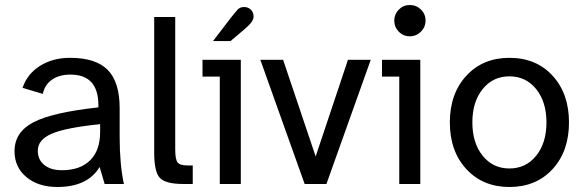

<svg xmlns="http://www.w3.org/2000/svg" viewBox="-20 -735 2331 767"><path d="M131 -133Q131 -97 157 -76Q183 -55 227 -55Q300 -55 340 -94.5Q380 -134 380 -208V-239Q243 -225 187 -201Q131 -177 131 -133ZM378 -68Q330 12 209 12Q133 12 85.5 -27.5Q38 -67 38 -131Q38 -207 113.5 -246.5Q189 -286 373 -306V-315Q373 -437 261 -437Q217 -437 188 -417Q159 -397 151 -360L70 -384Q89 -440 140 -472Q191 -504 260 -504Q363 -504 410.5 -455.5Q458 -407 458 -303V-187Q458 -79 475 0H398Z M680 -138Q680 -98 689.5 -86Q699 -74 731 -74H750V0H713Q642 0 619 -24Q596 -48 596 -124V-667H680Z M955 -707Q971 -707 982 -696.5Q993 -686 993 -669Q993 -655 978.5 -639Q964 -623 921 -588Q906 -576 901 -571H831Q915 -682 927 -694Q937 -707 955 -707ZM858 0V-429H789V-496H942V0Z M1197 0 1020 -496H1111L1241 -110L1370 -496H1461L1284 0Z M1555 -653Q1555 -678 1573 -696.5Q1591 -715 1617 -715Q1643 -715 1661.5 -697Q1680 -679 1680 -653Q1680 -627 1661.5 -608.5Q1643 -590 1617 -590Q1591 -590 1573 -608.5Q1555 -627 1555 -653ZM1575 0V-429H1506V-496H1659V0Z M1908 -379Q1867 -328 1867 -246Q1867 -164 1908 -113Q1949 -62 2015 -62Q2081 -62 2122 -113Q2163 -164 2163 -246Q2163 -328 2122 -379Q2081 -430 2015 -430Q1949 -430 1908 -379ZM2015 12Q1909 12 1843 -59.5Q1777 -131 1777 -246Q1777 -361 1843 -432.5Q1909 -504 2015 -504Q2122 -504 2187.5 -432.5Q2253 -361 2253 -246Q2253 -131 2187.5 -59.5Q2122 12 2015 12Z"/></svg>

Font: Atkinson Hyperlegible Pro
Style: Regular
Weight: 400
Designer: Elliott Scott, Megan Eiswerth, Linus Boman, Theodore Petrosky, Jacob Perez
Foundry: Braille Institute
Version: Version 1.5.1